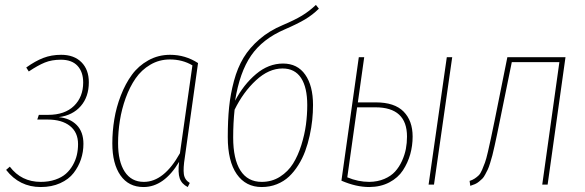

<svg xmlns="http://www.w3.org/2000/svg" viewBox="-20 -752 2382 782"><path d="M229 -528.8Q281.7 -528.8 311.8 -498.5Q341.8 -468.3 341.8 -417Q341.8 -357.9 309.1 -320.1Q276.4 -282.2 219.2 -274.9Q265.1 -270.5 292.5 -242.7Q319.8 -214.8 319.8 -166Q319.8 -133.3 309.8 -103.3Q299.8 -73.2 279.8 -47.4Q259.8 -21.5 225.1 -5.9Q190.4 9.8 146 9.8Q59.1 9.8 4.9 -60.1L20 -73.2Q66.9 -11.2 146 -11.2Q178.7 -11.2 205.1 -20.3Q231.4 -29.3 248.3 -44.2Q265.1 -59.1 276.6 -79.3Q288.1 -99.6 293 -120.8Q297.9 -142.1 297.9 -165Q297.9 -212.9 264.9 -239Q231.9 -265.1 173.8 -265.1H131.8L138.2 -284.2H175.8Q244.1 -284.2 281.5 -320.8Q318.8 -357.4 318.8 -416Q318.8 -459 295.7 -483.9Q272.5 -508.8 228 -508.8Q190.9 -508.8 162.6 -497.3Q134.3 -485.8 97.2 -460.9L86.9 -477.1Q123.5 -503.4 156.5 -516.1Q189.5 -528.8 229 -528.8Z M672.9 -528.8Q734.9 -528.8 786.6 -495.1L732.9 -111.8Q725.6 -66.4 728.8 -43Q731.9 -19.5 752.9 -6.8L744.6 9.8Q719.7 -2.9 711.9 -25.9Q704.1 -48.8 709.5 -92.8Q647.9 9.8 564.5 9.8Q503.9 9.8 470.7 -37.6Q437.5 -85 437.5 -168Q437.5 -217.3 445.6 -266.4Q453.6 -315.4 472.2 -363.3Q490.7 -411.1 517.3 -447.5Q543.9 -483.9 584.2 -506.3Q624.5 -528.8 672.9 -528.8ZM671.9 -509.8Q628.4 -509.8 592.3 -488.5Q556.2 -467.3 532.2 -432.6Q508.3 -397.9 491.9 -352.8Q475.6 -307.6 468.3 -261.2Q460.9 -214.8 460.9 -168.9Q460.9 -94.2 488 -52.7Q515.1 -11.2 565.9 -11.2Q647.9 -11.2 712.9 -127.9L763.7 -485.8Q723.1 -509.8 671.9 -509.8Z M1132.8 -493.2Q1191.4 -493.2 1223.1 -448Q1254.9 -402.8 1254.9 -324.2Q1254.9 -293.9 1251.7 -263.2Q1248.5 -232.4 1241.2 -199.2Q1233.9 -166 1222.9 -136.2Q1211.9 -106.4 1194.8 -79.3Q1177.7 -52.2 1157 -32.7Q1136.2 -13.2 1107.7 -1.7Q1079.1 9.8 1045.9 9.8Q981 9.8 944.3 -42.7Q907.7 -95.2 907.7 -193.8Q907.7 -261.7 913.1 -315.2Q918.5 -368.7 932.9 -422.4Q947.3 -476.1 971.9 -516.8Q996.6 -557.6 1036.9 -592.3Q1077.1 -627 1131.8 -649.9Q1180.2 -670.4 1209.7 -688.2Q1239.3 -706.1 1266.6 -731.9L1278.8 -716.8Q1253.9 -691.9 1222.9 -673.3Q1191.9 -654.8 1138.7 -631.8Q1049.3 -593.3 1002.7 -525.6Q956.1 -458 937.5 -341.8Q972.2 -407.7 1022.9 -450.4Q1073.7 -493.2 1132.8 -493.2ZM1045.9 -11.2Q1087.4 -11.2 1120.4 -32.2Q1153.3 -53.2 1173.6 -85.7Q1193.8 -118.2 1207.3 -161.1Q1220.7 -204.1 1226.1 -244.4Q1231.4 -284.7 1231.4 -324.2Q1231.4 -396 1206.1 -434.6Q1180.7 -473.1 1130.9 -473.1Q1074.7 -473.1 1022.7 -425Q970.7 -377 935.5 -305.2Q929.7 -251.5 929.7 -191.9Q929.7 -104 959.2 -57.6Q988.8 -11.2 1045.9 -11.2Z M1510.7 -335Q1586.9 -335 1623.8 -297.6Q1660.6 -260.3 1660.6 -195.8Q1660.6 -158.7 1650.9 -123.8Q1641.1 -88.9 1621.1 -58.3Q1601.1 -27.8 1565.9 -9.3Q1530.8 9.3 1484.4 9.8Q1430.2 9.8 1370.6 -16.1L1441.4 -519H1463.4L1437.5 -335ZM1799.8 -519H1821.8L1747.6 0H1725.6ZM1484.4 -11.2Q1518.1 -11.7 1545.2 -23.2Q1572.3 -34.7 1589.1 -53.2Q1606 -71.8 1617.2 -96.4Q1628.4 -121.1 1633.1 -145.5Q1637.7 -169.9 1637.7 -195.8Q1637.7 -314.9 1508.8 -314.9H1434.6L1394.5 -29.8Q1438.5 -11.2 1484.4 -11.2Z M2283.2 -519 2210.4 0H2188.5L2258.3 -499H2064.5L2015.6 -258.8Q2008.3 -223.1 2004.4 -204.1Q2000.5 -185.1 1994.6 -158.7Q1988.8 -132.3 1985.4 -119.4Q1981.9 -106.4 1976.3 -88.1Q1970.7 -69.8 1966.6 -61.5Q1962.4 -53.2 1956.3 -41.5Q1950.2 -29.8 1944.6 -24.4Q1939 -19 1931.2 -12.5Q1923.3 -5.9 1914.8 -2.2Q1906.2 1.5 1895.5 4.9L1892.6 -15.1Q1904.8 -19 1913.6 -24.9Q1922.4 -30.8 1929.7 -37.8Q1937 -44.9 1943.6 -60.5Q1950.2 -76.2 1955.3 -90.1Q1960.4 -104 1967.3 -133.8Q1974.1 -163.6 1979.5 -188.7Q1984.9 -213.9 1994.6 -261.2L2046.4 -519Z"/></svg>

Font: Fira Sans Compressed Thin
Style: Italic
Weight: 100
Width: 3
Italic angle: -8°
Designer: Carrois Corporate & Edenspiekermann AG
Foundry: Carrois Corporate GbR & Edenspiekermann AG
Version: Version 4.203;PS 004.203;hotconv 1.0.88;makeotf.lib2.5.64775